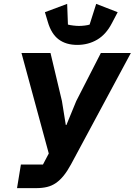

<svg xmlns="http://www.w3.org/2000/svg" viewBox="-20 -972 696 992"><path d="M88 -122H202L232 -179L91 -698H241L300 -450L320 -326H323L374 -450L501 -698H656L347 -123Q328 -88 309 -64.5Q290 -41 269 -26.5Q248 -12 223 -6Q198 0 167 0H68ZM379 -740Q321 -740 283 -768.5Q245 -797 227 -859L212 -909L327 -952L331 -845Q342 -842 359 -840Q376 -838 388 -838Q402 -838 418 -840Q434 -842 443 -845L477 -952L588 -909L558 -852Q528 -794 482 -767Q436 -740 379 -740Z"/></svg>

Font: IBM Plex Mono
Style: Bold Italic
Weight: 700
Italic angle: -9°
Monospace: yes
Designer: Mike Abbink, Paul van der Laan, Pieter van Rosmalen
Foundry: Bold Monday
Version: Version 2.3